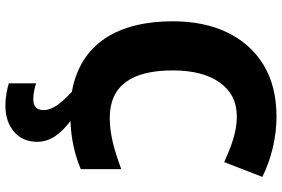

<svg xmlns="http://www.w3.org/2000/svg" viewBox="-180 -584 1004 683"><g transform="rotate(90 321.5 -242.0)"><path d="M371.1 105C371.1 130.4 356 141.1 333 141.1C313 141.1 289.6 136.2 275.9 130.9V228C297.4 234.4 321.3 240.2 356 240.2C393.6 240.2 424.3 230 448.2 209.5C472.2 188.5 483.9 161.6 483.9 127.9C483.9 79.6 456.5 45.4 410.2 8.8C470.7 6.8 527.8 -5.4 581.1 -27.8V-171.9C516.1 -147.9 459 -130.9 398.9 -130.9C283.2 -130.9 230 -210 230 -355C230 -425.8 244.1 -481.4 272.9 -522C301.8 -562.5 341.8 -583 394 -583C450.2 -583 502.9 -562 556.2 -538.1L608.9 -673.8C541 -707.5 463.9 -724.1 395 -724.1C321.8 -724.1 259.8 -708.5 209 -677.2C107.4 -614.3 55.2 -500 55.2 -356C55.2 -162.1 132.8 -26.9 306.2 3.9C347.2 43 371.1 71.8 371.1 105Z"/></g></svg>

Font: Noto Reveo Sans
Style: Regular
Weight: 800
Designer: Monotype Design Team
Foundry: Monotype Imaging Inc.
Version: Version 2.007